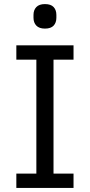

<svg xmlns="http://www.w3.org/2000/svg" viewBox="-20 -920 440 940"><path d="M340 0H60V-70H158V-628H60V-698H340V-628H242V-70H340ZM200 -780Q172 -780 158 -794.5Q144 -809 144 -833V-847Q144 -871 158 -885.5Q172 -900 200 -900Q229 -900 242.5 -885.5Q256 -871 256 -847V-833Q256 -809 242.5 -794.5Q229 -780 200 -780Z"/></svg>

Font: IBM Plex Sans
Style: Regular
Weight: 400
Designer: Mike Abbink, Paul van der Laan, Pieter van Rosmalen
Foundry: Bold Monday
Version: Version 3.201